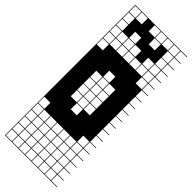

<svg xmlns="http://www.w3.org/2000/svg" viewBox="-346 -830 1120 1120"><g transform="rotate(45 214.5 -269.5)"><path d="M325 -803.6V-753.6H375V-803.6ZM217.9 -700H267.9V-750H217.9ZM164.3 -700H214.3V-750H164.3ZM271.4 -700H321.4V-750H271.4ZM110.7 -700H160.7V-750H110.7ZM325 -700H375V-750H325ZM57.1 -700H107.1V-750H57.1ZM3.6 -700H53.6V-750H3.6ZM217.9 -646.4H267.9V-696.4H217.9ZM164.3 -646.4H214.3V-696.4H164.3ZM271.4 -646.4H321.4V-696.4H271.4ZM110.7 -646.4H160.7V-696.4H110.7ZM325 -646.4H375V-696.4H325ZM57.1 -646.4H107.1V-696.4H57.1ZM3.6 -646.4H53.6V-696.4H3.6ZM217.9 -592.9H267.9V-642.9H217.9ZM164.3 -592.9H214.3V-642.9H164.3ZM271.4 -592.9H321.4V-642.9H271.4ZM110.7 -592.9H160.7V-642.9H110.7ZM325 -592.9H375V-642.9H325ZM57.1 -592.9H107.1V-642.9H57.1ZM3.6 -592.9H53.6V-642.9H3.6ZM57.1 -539.3H107.1V-589.3H57.1ZM3.6 -539.3H53.6V-589.3H3.6ZM110.7 -539.3H160.7V-589.3H110.7ZM271.4 -539.3H321.4V-589.3H271.4ZM325 -539.3H375V-589.3H325ZM217.9 -539.3H267.9V-589.3H217.9ZM164.3 -539.3H214.3V-589.3H164.3ZM325 -485.7H375V-535.7H325ZM3.6 -485.7H53.6V-535.7H3.6ZM164.3 -378.6H214.3V-428.6H164.3ZM164.3 -325H214.3V-375H164.3ZM110.7 -325H160.7V-375H110.7ZM217.9 -325H267.9V-375H217.9ZM164.3 -271.4H214.3V-321.4H164.3ZM110.7 -271.4H160.7V-321.4H110.7ZM217.9 -271.4H267.9V-321.4H217.9ZM217.9 -217.9H267.9V-267.9H217.9ZM110.7 -217.9H160.7V-267.9H110.7ZM164.3 -217.9H214.3V-267.9H164.3ZM217.9 -164.3H267.9V-214.3H217.9ZM164.3 -164.3H214.3V-214.3H164.3ZM110.7 -164.3H160.7V-214.3H110.7ZM164.3 -110.7H214.3V-160.7H164.3ZM325 -3.6H375V-53.6H325ZM3.6 -3.6H53.6V-53.6H3.6ZM271.4 50H321.4V0H271.4ZM3.6 50H53.6V0H3.6ZM164.3 50H214.3V0H164.3ZM217.9 50H267.9V0H217.9ZM325 50H375V0H325ZM110.7 50H160.7V0H110.7ZM57.1 50H107.1V0H57.1ZM271.4 103.6H321.4V53.6H271.4ZM217.9 103.6H267.9V53.6H217.9ZM110.7 103.6H160.7V53.6H110.7ZM57.1 103.6H107.1V53.6H57.1ZM164.3 103.6H214.3V53.6H164.3ZM3.6 103.6H53.6V53.6H3.6ZM325 103.6H375V53.6H325ZM3.6 210.7H53.6V160.7H3.6ZM110.7 210.7H160.7V160.7H110.7ZM217.9 210.7H267.9V160.7H217.9ZM57.1 210.7H107.1V160.7H57.1ZM325 210.7H375V160.7H325ZM164.3 210.7H214.3V160.7H164.3ZM271.4 210.7H321.4V160.7H271.4ZM3.6 264.3H53.6V214.3H3.6ZM110.7 264.3H160.7V214.3H110.7ZM217.9 264.3H267.9V214.3H217.9ZM57.1 264.3H107.1V214.3H57.1ZM325 264.3H375V214.3H325ZM164.3 264.3H214.3V214.3H164.3ZM271.4 264.3H321.4V214.3H271.4ZM271.4 -803.6V-753.6H321.4V-803.6ZM217.9 -803.6V-753.6H267.9V-803.6ZM164.3 -803.6V-753.6H214.3V-803.6ZM110.7 -803.6V-753.6H160.7V-803.6ZM57.1 -803.6V-753.6H107.1V-803.6ZM3.6 -803.6V-753.6H53.6V-803.6ZM0 107.1H3.6V157.1H53.6V107.1H57.1V157.1H107.1V107.1H110.7V157.1H160.7V107.1H164.3V157.1H214.3V107.1H217.9V157.1H267.9V107.1H271.4V157.1H321.4V107.1H325V157.1H375V107.1H0V-807.1H428.6V-803.6H378.6V-753.6H428.6V-750H378.6V-700H428.6V-696.4H378.6V-646.4H428.6V-642.9H378.6V-592.9H428.6V-589.3H378.6V-539.3H428.6V-535.7H378.6V-485.7H428.6V-482.1H378.6V-432.1H428.6V-428.6H378.6V-378.6H428.6V-375H378.6V-325H428.6V-321.4H378.6V-271.4H428.6V-267.9H378.6V-217.9H428.6V-214.3H378.6V-164.3H428.6V-160.7H378.6V-110.7H428.6V-107.1H378.6V-57.1H428.6V-53.6H378.6V-3.6H428.6V0H378.6V50H428.6V53.6H378.6V103.6H428.6V107.1H378.6V157.1H428.6V160.7H378.6V210.7H428.6V214.3H378.6V264.3H428.6V267.9H0ZM160.7 -696.4H214.3V-642.9H160.7ZM53.6 -750H107.1V-696.4H53.6ZM107.1 -750H160.7V-696.4H107.1ZM214.3 -696.4H267.9V-642.9H214.3ZM267.9 -696.4H321.4V-642.9H267.9ZM267.9 -750H321.4V-696.4H267.9ZM214.3 -642.9H267.9V-589.3H214.3ZM160.7 -750H214.3V-696.4H160.7ZM107.1 -803.6H160.7V-750H107.1ZM53.6 -696.4H107.1V-642.9H53.6Z"/></g></svg>

Font: Jersey 10 Charted
Style: Regular
Weight: 400
Designer: Sarah Cadigan-Fried
Version: Version 1.000; ttfautohint (v1.8.4.7-5d5b)